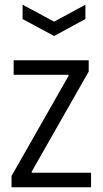

<svg xmlns="http://www.w3.org/2000/svg" viewBox="-20 -796 436 816"><path d="M76 -776 210 -704 343 -776V-715L210 -643L76 -715ZM29 -48 271 -473V-478H38V-540H357V-492L115 -67V-62H367V0H29Z"/></svg>

Font: Encode Sans Compressed
Style: Regular
Weight: 400
Designer: Pablo Impallari, Andres Torresi
Foundry: Pablo Impallari, Andres Torresi
Version: Version 1.000; ttfautohint (v1.00) -l 8 -r 50 -G 200 -x 14 -